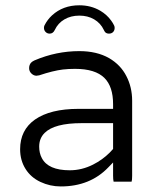

<svg xmlns="http://www.w3.org/2000/svg" viewBox="-20 -687 589 708"><path d="M237.3 -59.1Q157.7 -59.1 134.3 -104Q124.5 -122.1 124.5 -146.5Q124.5 -176.8 144.5 -196.8Q180.7 -232.9 281.2 -232.9H397V-137.7Q389.6 -129.4 384.3 -124Q357.9 -97.7 323.2 -80.1Q281.7 -59.1 237.3 -59.1ZM465.3 -17.1Q467.3 -23.4 467.3 -39.1V-315.4Q467.3 -365.7 445.8 -406.7Q424.8 -447.8 382.3 -472.7Q336.9 -498.5 272.5 -498.5Q187.5 -498.5 107.4 -464.4Q99.6 -460.9 95.2 -456.5Q87.4 -448.7 87.4 -435.5Q87.4 -424.3 95.5 -416.3Q103.5 -408.2 113.8 -407.7L124.5 -409.2Q175.8 -426.3 211.9 -430.7Q232.9 -433.1 256.8 -433.1Q331.5 -433.1 365.2 -399.4Q397 -367.7 397 -302.7V-285.6H269.5Q165.5 -285.6 108.9 -246.1Q54.2 -207.5 54.2 -136.7Q54.2 -95.7 74.2 -64Q93.8 -32.7 129.2 -16.1Q164.6 0.5 204.1 0.5Q312 0.5 379.4 -69.8L397 -87.9V-39.1Q397 -24.9 398.9 -17.1ZM163.1 -563Q175.8 -563 182.1 -576.7Q193.8 -601.6 217.5 -615.5Q241.2 -629.4 272.5 -629.4Q303.7 -629.4 327.1 -615.7Q351.1 -601.6 362.8 -576.7Q365.2 -571.3 368.2 -567.9Q373.5 -563 381.8 -563Q391.1 -563 397 -568.8Q402.8 -575.2 402.8 -584Q402.8 -589.4 400.6 -593.5Q398.4 -597.7 395.8 -602.3Q393.1 -606.9 390.1 -610.8Q374.5 -632.8 349.6 -647.5Q315.4 -667.5 272.5 -667.5Q212.4 -667.5 171.9 -630.4Q154.8 -614.7 144 -593.3Q142.1 -589.4 142.1 -584.5Q142.1 -575.2 148.2 -569.1Q154.3 -563 163.1 -563Z"/></svg>

Font: YuPearl-ExtraLight
Style: ExtraLight
Weight: 200
Designer: Max Yao
Foundry: Max-Everyday
Version: Version 1.011; ttfautohint (v1.8.3)